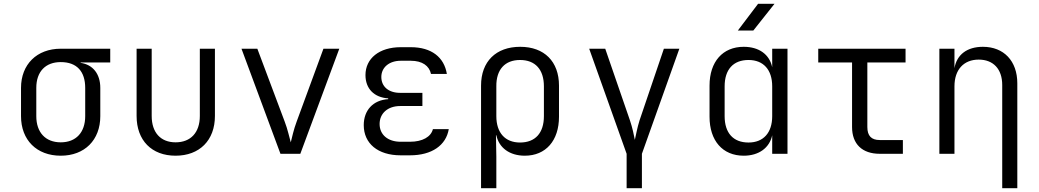

<svg xmlns="http://www.w3.org/2000/svg" viewBox="-20 -805 5440 1005"><path d="M557 -550H298C173 -550 90 -468 90 -345V-197C90 -72 172 10 298 10C423 10 505 -72 505 -197V-345C505 -418 466 -467 402 -476V-478H557ZM426 -197C426 -112 378 -60 298 -60C218 -60 170 -112 170 -197V-345C170 -430 218 -480 298 -480C383 -480 426 -430 426 -345Z M899 10C1024 10 1105 -70 1105 -198V-550H1026V-198C1026 -111 978 -60 899 -60C821 -60 774 -111 774 -198V-550H695V-198C695 -70 774 10 899 10Z M1552 0 1756 -550H1673L1533 -169C1517 -127 1508 -83 1502 -60C1495 -83 1486 -128 1470 -169L1327 -550H1244L1448 0Z M2126 8C2241 8 2315 -45 2329 -129H2246C2236 -89 2192 -63 2126 -63H2077C2010 -63 1967 -100 1967 -156C1967 -211 2009 -250 2075 -250H2191V-319H2074C2014 -319 1976 -352 1976 -402C1976 -452 2017 -487 2078 -487H2130C2191 -487 2227 -460 2236 -418H2319C2305 -505 2239 -558 2130 -558H2078C1965 -558 1893 -499 1893 -412C1893 -341 1938 -295 2012 -290V-286C1932 -281 1884 -227 1884 -150C1884 -54 1958 8 2077 8Z M2703 -560C2576 -560 2498 -483 2498 -357V180H2578V15L2576 -97H2578C2592 -31 2648 10 2727 10C2837 10 2906 -69 2906 -194V-357C2906 -483 2829 -560 2703 -560ZM2827 -197C2827 -109 2782 -59 2702 -59C2624 -59 2578 -110 2578 -197V-353C2577 -441 2623 -491 2702 -491C2782 -491 2827 -441 2827 -353Z M3340 180V0L3536 -550H3455L3328 -176C3315 -135 3309 -98 3303 -73C3298 -98 3291 -135 3277 -176L3148 -550H3064L3260 0V180Z M3948 -785 3842 -645H3923L4034 -785ZM4022 -453C4008 -520 3953 -560 3873 -560C3763 -560 3694 -482 3694 -357V-194C3694 -69 3762 10 3873 10C3952 10 4008 -31 4022 -97V0H4102V-550H4022ZM3898 -59C3818 -59 3773 -109 3773 -197V-353C3773 -441 3818 -491 3898 -491C3976 -491 4022 -440 4022 -353V-197C4022 -110 3976 -59 3898 -59Z M4706 0V-72H4585C4541 -72 4520 -94 4520 -140V-478H4720V-550H4263V-478H4440V-140C4440 -51 4493 0 4585 0Z M5125 -560C5042 -560 4988 -519 4976 -448V-550H4897V0H4976V-353C4976 -441 5025 -493 5103 -493C5179 -493 5226 -444 5226 -360V180H5305V-369C5305 -486 5234 -560 5125 -560Z"/></svg>

Font: Tekne LDO Light
Style: Regular
Weight: 300
Monospace: yes
Designer: Alessio Laiso, Mario Rullo, Paolo Rosset
Foundry: Alessio Laiso
Version: Version 1.000;hotconv 1.0.109;makeotfexe 2.5.65596